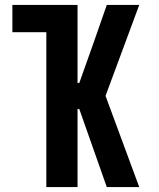

<svg xmlns="http://www.w3.org/2000/svg" viewBox="-20 -755 640 775"><path d="M167 0V-625H30V-735H293V-420H300L359 -586L411 -735H542L406 -368L542 0H411L300 -315H293V0Z"/></svg>

Font: Iosevka Aile Extrabold
Style: Regular
Weight: 800
Designer: Belleve Invis
Foundry: Belleve Invis
Version: Version 27.3.5; ttfautohint (v1.8.4)